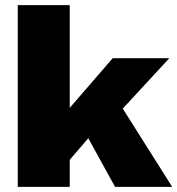

<svg xmlns="http://www.w3.org/2000/svg" viewBox="-20 -726 689 746"><path d="M323 -189 251 -105V0H49V-706H251V-307L418 -500H638L457 -304L649 0H427Z"/></svg>

Font: Work Sans ExtraBold
Style: Regular
Weight: 800
Designer: Wei Huang
Foundry: Wei Huang
Version: Version 1.500